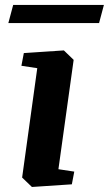

<svg xmlns="http://www.w3.org/2000/svg" viewBox="-20 -744 439 775"><path d="M76.2 -529.8 237.8 -540.5 277.3 -502.4 215.8 -61 279.8 -51.3 270 0 108.9 10.7 69.3 -27.3 130.4 -468.8 66.4 -478.5ZM33.2 -724.1H399.4L379.9 -650.9H13.7Z"/></svg>

Font: Noticia Text
Style: Bold Italic
Weight: 700
Italic angle: -8°
Designer: JM Sole
Foundry: JM Sole
Version: Version 1.003